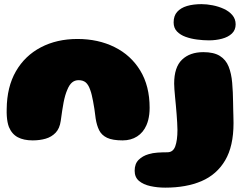

<svg xmlns="http://www.w3.org/2000/svg" viewBox="-20 -650 1178 904"><path d="M134 11Q91.5 11 63.8 -3.8Q36 -18.5 22 -52Q18 -62.5 15.5 -75.5Q13 -88.5 12 -103.8Q11 -119 11.5 -136.5Q12.5 -241 55 -314.5Q97.5 -388 172.5 -427.2Q247.5 -466.5 344.5 -466.5Q442.5 -466.5 519.5 -428.2Q596.5 -390 640.5 -317.5Q684.5 -245 684.5 -142.5Q684.5 -126.5 682.8 -112Q681 -97.5 677.8 -84.8Q674.5 -72 669.5 -60.5Q654.5 -26 625.5 -7.5Q596.5 11 557.5 11Q510 11 484.2 -1.2Q458.5 -13.5 447 -36.5Q435.5 -59.5 430.5 -91.5Q427.5 -116.5 424.5 -136.8Q421.5 -157 418.2 -173.2Q415 -189.5 412 -202.5Q409 -215.5 405 -226Q396.5 -251 383.8 -261.8Q371 -272.5 350 -272.5Q332 -272.5 319 -261.5Q306 -250.5 296.5 -226.5Q291.5 -215 287.2 -200.5Q283 -186 279.5 -168.2Q276 -150.5 272.8 -128.8Q269.5 -107 266 -81Q261 -45 241.8 -25Q222.5 -5 194.8 3Q167 11 134 11ZM758 233.5Q721 233.5 688 226.2Q655 219 634.5 201.8Q614 184.5 614 154Q614 121 632.8 102.5Q651.5 84 679.5 76Q699 70 722 68.5Q745 67 768 67Q795 67 805.2 38.8Q815.5 10.5 815.5 -38.5Q815.5 -54.5 814.2 -73.5Q813 -92.5 811.5 -113Q810 -133.5 808 -154.2Q806 -175 804.2 -194Q802.5 -213 801.2 -229Q800 -245 800 -256.5Q800 -333.5 837 -369Q874 -404.5 937.5 -404.5Q986.5 -404.5 1015 -386.8Q1043.5 -369 1056.5 -336.5Q1069.5 -304 1073.2 -260.2Q1077 -216.5 1077.5 -165Q1077.5 -157 1077.8 -147.8Q1078 -138.5 1078.2 -128.2Q1078.5 -118 1078.8 -107.5Q1079 -97 1079.2 -87.8Q1079.5 -78.5 1079.5 -70.5Q1079.5 38.5 1040 105.2Q1000.5 172 928.8 202.8Q857 233.5 758 233.5ZM963.5 -460Q937 -460 908 -463.8Q879 -467.5 854 -476.5Q829 -485.5 813.2 -502Q797.5 -518.5 797.5 -544.5Q797.5 -575.5 814.2 -594.2Q831 -613 860.5 -621.8Q890 -630.5 929 -630.5Q953.5 -630.5 981.5 -625Q1009.5 -619.5 1034 -608.2Q1058.5 -597 1074 -578.8Q1089.5 -560.5 1089.5 -535.5Q1089.5 -509 1072 -492.2Q1054.5 -475.5 1025.5 -467.8Q996.5 -460 963.5 -460Z"/></svg>

Font: Gluten Thin ExtraBold
Style: Regular
Weight: 800
Version: Version 1.300